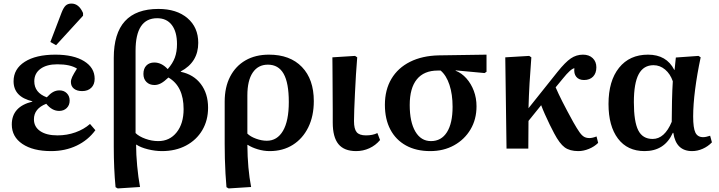

<svg xmlns="http://www.w3.org/2000/svg" viewBox="-20 -832 4024 1075"><path d="M266 14Q165 14 105.5 -26Q46 -66 46 -135Q46 -235 161 -263V-265Q56 -290 56 -377Q56 -446 118.5 -486Q181 -526 290 -526Q392 -526 451 -489.5Q510 -453 510 -391Q510 -359 491 -340.5Q472 -322 440 -322Q411 -322 394 -335.5Q377 -349 377 -373Q377 -386 384.5 -402Q392 -418 411 -448Q373 -472 301 -472Q241 -472 206.5 -446.5Q172 -421 172 -377Q172 -313 242 -287Q261 -308 277.5 -317Q294 -326 313 -326Q338 -326 354 -310Q370 -294 370 -269Q370 -243 353.5 -227Q337 -211 311 -211Q271 -211 239 -251Q170 -224 170 -164Q170 -122 205 -98Q240 -74 302 -74Q355 -74 402.5 -91Q450 -108 484 -138L514 -103Q473 -47 409 -16.5Q345 14 266 14ZM294 -579 262 -597 325 -762Q336 -790 348 -801Q360 -812 380 -812Q422 -812 445 -759V-744Z M639 223 627 216Q617 112 617 -10V-508Q617 -782 867 -782Q969 -782 1029.5 -730.5Q1090 -679 1090 -592Q1090 -484 992 -432V-430Q1064 -415 1104.5 -361.5Q1145 -308 1145 -229Q1145 -158 1112.5 -103Q1080 -48 1021.5 -17Q963 14 887 14Q849 14 808.5 4Q768 -6 744 -22H742Q742 32 748 96.5Q754 161 764 215ZM866 -42Q930 -42 969 -91Q1008 -140 1008 -221Q1008 -349 923 -398Q899 -375 881 -365.5Q863 -356 845 -356Q817 -356 800 -373Q783 -390 783 -418Q783 -448 799.5 -465Q816 -482 844 -482Q885 -482 919 -445Q947 -477 959 -509.5Q971 -542 971 -585Q971 -654 942 -692Q913 -730 860 -730Q739 -730 739 -548V-87Q758 -68 794 -55Q830 -42 866 -42Z M1260 223 1248 216Q1245 182 1242.5 140Q1240 98 1239 55Q1238 12 1238 -25V-263Q1238 -344 1268.5 -403Q1299 -462 1354.5 -494Q1410 -526 1486 -526Q1604 -526 1670.5 -457Q1737 -388 1737 -266Q1737 -182 1706 -119Q1675 -56 1619.5 -21Q1564 14 1490 14Q1457 14 1423.5 4Q1390 -6 1367 -21H1365Q1366 112 1386 215ZM1474 -44Q1532 -44 1564.5 -99.5Q1597 -155 1597 -261Q1597 -368 1568 -419Q1539 -470 1480 -470Q1425 -470 1395 -425.5Q1365 -381 1365 -298V-84Q1382 -67 1413.5 -55.5Q1445 -44 1474 -44Z M1974 14Q1907 14 1875 -25Q1843 -64 1843 -146Q1843 -172 1843 -211.5Q1843 -251 1842.5 -295.5Q1842 -340 1842 -383Q1842 -426 1841.5 -460Q1841 -494 1841 -511L1968 -519L1980 -511Q1976 -466 1973 -414Q1970 -362 1967.5 -311.5Q1965 -261 1963.5 -219.5Q1962 -178 1962 -154Q1962 -110 1977 -92Q1992 -74 2029 -74Q2067 -74 2093 -87L2108 -48Q2083 -18 2048 -2Q2013 14 1974 14Z M2389 14Q2310 14 2253 -17.5Q2196 -49 2165.5 -107Q2135 -165 2135 -245Q2135 -329 2171.5 -390.5Q2208 -452 2276 -486Q2344 -520 2437 -522L2704 -526V-430L2693 -423L2531 -438V-436Q2565 -423 2591.5 -393Q2618 -363 2633 -323Q2648 -283 2648 -237Q2648 -164 2614.5 -107.5Q2581 -51 2522.5 -18.5Q2464 14 2389 14ZM2393 -42Q2451 -42 2482.5 -92Q2514 -142 2514 -234Q2514 -304 2496.5 -357Q2479 -410 2447 -437H2431Q2354 -437 2314 -388Q2274 -339 2274 -244Q2274 -149 2305.5 -95.5Q2337 -42 2393 -42Z M3218 14Q3170 14 3141.5 -7Q3113 -28 3083 -85Q3072 -105 3058 -134Q3044 -163 3031 -192Q3018 -221 3010 -243L2939 -155L2938 0H2816L2809 -511L2943 -519L2955 -511Q2949 -436 2945 -367Q2941 -298 2939 -226L3101 -429Q3145 -484 3176 -505Q3207 -526 3244 -526Q3278 -526 3298.5 -506.5Q3319 -487 3319 -455Q3319 -422 3300.5 -403Q3282 -384 3250 -384Q3221 -384 3206.5 -402Q3192 -420 3196 -450Q3186 -449 3169.5 -434Q3153 -419 3133 -394L3091 -343Q3106 -308 3129 -262.5Q3152 -217 3190 -148Q3211 -111 3224.5 -92Q3238 -73 3250.5 -66Q3263 -59 3280 -59Q3297 -59 3320 -68L3329 -32Q3308 -11 3277.5 1.5Q3247 14 3218 14Z M3589 14Q3493 14 3440 -56Q3387 -126 3387 -250Q3387 -379 3446 -452.5Q3505 -526 3608 -526Q3712 -526 3755 -441H3757L3764 -510L3891 -519L3903 -511Q3883 -417 3872 -331.5Q3861 -246 3861 -180Q3861 -115 3873.5 -89.5Q3886 -64 3917 -64Q3932 -64 3956 -72L3966 -35Q3944 -12 3914.5 1Q3885 14 3855 14Q3765 14 3750 -88H3747Q3701 14 3589 14ZM3634 -54Q3701 -54 3741 -150Q3741 -203 3742.5 -266.5Q3744 -330 3747 -377Q3733 -418 3704 -442.5Q3675 -467 3639 -467Q3583 -467 3556 -416.5Q3529 -366 3529 -260Q3529 -151 3553.5 -102.5Q3578 -54 3634 -54Z"/></svg>

Font: Literata 36pt SemiBold
Style: Regular
Weight: 600
Designer: Latin by Veronika Burian and Jose Scaglione. Greek by Irene Vlachou. Cyrillic by Vera Evstafieva.
Foundry: TypeTogether
Version: Version 3.002